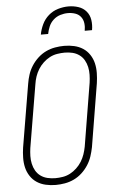

<svg xmlns="http://www.w3.org/2000/svg" viewBox="-63 -997 625 1046"><g transform="rotate(-5 250.0 -473.5)"><path d="M199 8Q171 8 144.5 2Q118 -4 96.5 -18Q75 -32 60.5 -54Q46 -76 40 -101.5Q34 -127 34.5 -155Q35 -183 39 -210L97 -555Q101 -580 109 -604.5Q117 -629 131.5 -651.5Q146 -674 166 -692.5Q186 -711 210 -722.5Q234 -734 260 -738.5Q286 -743 310 -743Q338 -743 364.5 -737Q391 -731 412.5 -717Q434 -703 448.5 -681Q463 -659 469 -633.5Q475 -608 474.5 -580Q474 -552 470 -525L413 -180Q408 -155 400 -130.5Q392 -106 377.5 -83.5Q363 -61 343 -42.5Q323 -24 299 -12.5Q275 -1 249 3.5Q223 8 199 8ZM200 -29Q220 -29 241 -32.5Q262 -36 281 -46Q300 -56 316.5 -71.5Q333 -87 344.5 -105.5Q356 -124 363 -144.5Q370 -165 374 -186L431 -531Q434 -552 434.5 -574Q435 -596 430.5 -616.5Q426 -637 416 -654.5Q406 -672 389.5 -684Q373 -696 352.5 -701Q332 -706 310 -706Q290 -706 268.5 -702.5Q247 -699 228 -689Q209 -679 192.5 -663.5Q176 -648 164.5 -629.5Q153 -611 146 -590.5Q139 -570 136 -549L78 -204Q75 -183 74.5 -161Q74 -139 78.5 -118.5Q83 -98 93 -80.5Q103 -63 119.5 -51Q136 -39 157 -34Q178 -29 200 -29ZM189 -815Q194 -843 207 -870.5Q220 -898 243 -918Q266 -938 295 -946.5Q324 -955 352 -955Q380 -955 406 -946.5Q432 -938 449 -918Q466 -898 470 -870.5Q474 -843 469 -815H429Q433 -836 430.5 -856Q428 -876 416.5 -891Q405 -906 386 -912.5Q367 -919 346 -919Q325 -919 304 -912.5Q283 -906 266.5 -891Q250 -876 241.5 -856Q233 -836 229 -815Z"/></g></svg>

Font: Iosevka Extralight
Style: Italic
Weight: 200
Italic angle: -9°
Monospace: yes
Designer: Belleve Invis
Foundry: Belleve Invis
Version: Version 32.5.0; ttfautohint (v1.8.4)